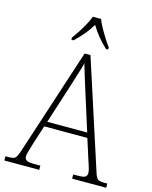

<svg xmlns="http://www.w3.org/2000/svg" viewBox="-137 -1018 876 1105"><g transform="rotate(15 301.5 -465.5)"><path d="M-2 0V-25H16Q37 -25 47.5 -29Q58 -33 65 -47Q72 -61 81 -89L285 -714H320L529 -69Q538 -40 548.5 -32.5Q559 -25 590 -25H605V0H402V-25H430Q464 -25 474 -32.5Q484 -40 484 -56Q484 -69 476 -93.5Q468 -118 463 -133L426 -249H169L134 -140Q131 -130 126 -113.5Q121 -97 116.5 -81Q112 -65 112 -56Q112 -40 123 -32.5Q134 -25 168 -25H206V0ZM179 -279H417L349 -494Q334 -540 320.5 -585Q307 -630 298 -660Q295 -643 286.5 -616.5Q278 -590 269 -560.5Q260 -531 252 -506ZM191 -784Q205 -803 222 -829Q239 -855 253.5 -882Q268 -909 276 -931H325Q333 -909 348 -882Q363 -855 379.5 -829Q396 -803 410 -784V-771H397Q365 -802 343 -828.5Q321 -855 301 -889Q280 -855 258 -828.5Q236 -802 204 -771H191Z"/></g></svg>

Font: Noto Serif Tamil SemiCondensed ExtraLight
Style: Regular
Weight: 200
Width: 4
Designer: Indian Type Foundry, Tom Grace, and the Monotype Design Team
Foundry: Monotype Imaging Inc.
Version: Version 2.004; ttfautohint (v1.8.4.7-5d5b)